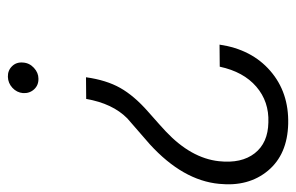

<svg xmlns="http://www.w3.org/2000/svg" viewBox="-162 -424 766 497"><g transform="rotate(-90 221.5 -175.0)"><path d="M270.5 -335.9Q263.2 -283.2 242.9 -247.3Q222.7 -211.4 181.6 -175.3Q140.6 -139.2 130.4 -129.4Q61 -64 53.2 8.3Q46.9 66.4 73.7 100.8Q100.6 135.3 153.8 136.2Q207.5 138.2 246.1 105Q284.7 71.8 297.9 10.3L355 9.8Q342.8 92.8 287.1 141.1Q231.4 189.5 149.9 187.5Q70.8 185.5 28.8 135.3Q-13.2 85 -5.4 8.8Q3.4 -85 96.7 -170.4L164.1 -229Q202.6 -267.1 214.4 -335.4ZM308.6 -499Q307.6 -482.4 294.9 -470.7Q282.2 -459 267.1 -459Q250 -458.5 239.3 -470.2Q228.5 -481.9 229.5 -499Q231 -515.1 243.2 -526.4Q255.4 -537.6 271.5 -538.1Q288.1 -538.6 299.1 -527.3Q310.1 -516.1 308.6 -499Z"/></g></svg>

Font: RobotoInd Light
Style: Italic
Weight: 300
Italic angle: -12°
Designer: Google
Version: Version 2.001151; 2014